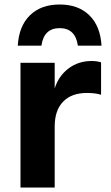

<svg xmlns="http://www.w3.org/2000/svg" viewBox="-20 -833 494 853"><path d="M71 -554H223V-440Q240 -495 284 -528.5Q328 -562 387 -562Q411 -562 429 -556V-412Q405 -420 366 -420Q298 -420 260.5 -381.5Q223 -343 223 -271V0H71ZM245 -813Q328 -813 377 -765Q426 -717 431 -630H326Q315 -708 245 -708Q175 -708 164 -630H59Q64 -717 113 -765Q162 -813 245 -813Z"/></svg>

Font: Application
Style: Bold
Weight: 700
Designer: Wei Huang
Foundry: Wei Huang
Version: Version 0.012